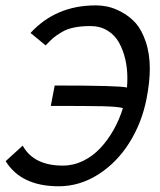

<svg xmlns="http://www.w3.org/2000/svg" viewBox="-40 -667 577 694"><path d="M42 -140.6Q82 -68.4 187 -68.4Q225.1 -68.4 260.3 -85.4Q295.4 -102.5 322.8 -131.8Q350.1 -161.1 370.8 -198Q391.6 -234.9 404.3 -276.4Q384.3 -281.7 331.5 -283Q278.8 -284.2 143.6 -284.2L157.7 -357.9Q394 -357.9 418.9 -350.6Q420.4 -366.7 420.4 -383.8Q420.4 -420.4 412.8 -453.1Q405.3 -485.8 390.1 -513.2Q375 -540.5 348.4 -556.6Q321.8 -572.8 287.1 -572.8Q253.4 -572.8 228 -567.6Q202.6 -562.5 183.3 -551Q164.1 -539.6 153.1 -530.3Q142.1 -521 125 -502.9L70.3 -547.9Q162.1 -647.5 305.7 -647.5Q327.6 -647.5 350.6 -642.6Q373.5 -637.7 401.6 -622.3Q429.7 -606.9 450.9 -583Q472.2 -559.1 486.8 -516.1Q501.5 -473.1 501.5 -418Q501.5 -371.1 489.7 -310.1Q472.7 -223.1 427.7 -151.4Q382.8 -79.6 315.4 -36.6Q248 6.3 172.4 6.3Q36.6 6.3 -19.5 -84.5Z"/></svg>

Font: Fantasque Sans Mono
Style: Italic
Weight: 400
Italic angle: -11°
Monospace: yes
Designer: Jany Belluz
Version: Version 1.8.0 ; ttfautohint (v1.8.2)